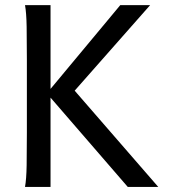

<svg xmlns="http://www.w3.org/2000/svg" viewBox="-20 -733 680 753"><path d="M178.2 -384.3 451.7 -712.9H568.8L272.9 -377.4L600.6 0H481L178.2 -350.1V0H78.1Q83.5 -29.3 84.5 -84.7Q85.4 -140.1 85.4 -212.4V-500.5Q85.4 -572.8 84.5 -628.2Q83.5 -683.6 78.1 -712.9H178.2Z"/></svg>

Font: Andika Compact
Style: Regular
Weight: 400
Designer: Victor Gaultney, Annie Olsen, Julie Remington, Don Collingsworth, Eric Hays, Becca Hirsbrunner
Foundry: SIL International
Version: Version 5.000 ; LnSpcTght